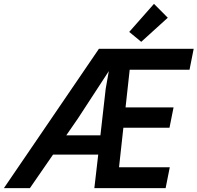

<svg xmlns="http://www.w3.org/2000/svg" viewBox="-72 -972 1020 992"><path d="M439 -719.7H928.7L907.2 -611.8H598.1L576.7 -417H824.7L803.7 -312H565.4L543 -107.9H805.2L783.7 0H415.5L435.5 -173.3H202.1L82.5 0H-51.8ZM595.7 -807.1 723.6 -952.1 794.9 -880.4 657.7 -755.9ZM446.8 -272.9 474.1 -513.2 490.2 -604.5 330.6 -359.9 270.5 -272.9Z"/></svg>

Font: Reddit Sans Fudge SmBold Italic
Style: Regular
Weight: 600
Italic angle: -11.25°
Designer: Stephen Hutchings
Version: Version 1.013